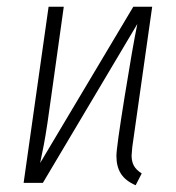

<svg xmlns="http://www.w3.org/2000/svg" viewBox="-20 -542 523 569"><path d="M370 -81Q370 -63 377 -50.5Q384 -38 400 -28L382 7Q352 -6 338.5 -27Q325 -48 325 -80Q325 -104 349 -253.5Q373 -403 387 -471L107 0H50L124 -522H169L135 -279Q119 -160 110 -113.5Q101 -67 99 -59L375 -522H431L372 -106Q370 -86 370 -81Z"/></svg>

Font: Fira Sans Extra Condensed ExtraLight
Style: Italic
Weight: 275
Width: 3
Italic angle: -8°
Designer: Carrois Corporate & Edenspiekermann AG
Foundry: Carrois Corporate GbR & Edenspiekermann AG
Version: Version 4.203